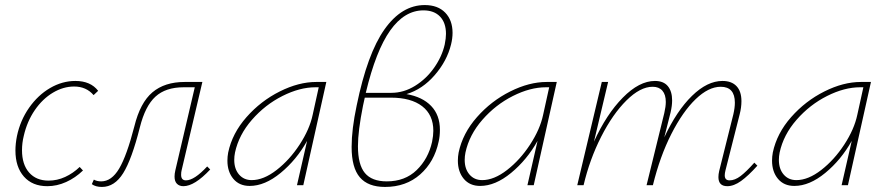

<svg xmlns="http://www.w3.org/2000/svg" viewBox="-20 -732 3503 759"><path d="M273 -390Q230 -390 189 -365.5Q148 -341 117.5 -296.5Q87 -252 74 -195Q67 -167 67 -138Q67 -82 95 -50Q123 -18 172 -18Q206 -18 237.5 -32.5Q269 -47 295 -72L308 -58Q278 -29 241.5 -12.5Q205 4 167 4Q108 4 74.5 -34Q41 -72 41 -137Q41 -164 47 -194Q60 -256 95 -306Q130 -356 178 -384Q226 -412 278 -412Q338 -412 368 -373L350 -356Q321 -390 273 -390Z M811 -62Q749 4 705 4Q689 4 679.5 -5.5Q670 -15 670 -34Q670 -45 673 -58L750 -387H706Q635 -387 594.5 -350Q554 -313 533 -229Q501 -102 467 -47.5Q433 7 383 7Q358 7 343 -4L351 -22Q363 -15 380 -15Q421 -15 451 -65.5Q481 -116 511 -232Q534 -326 582.5 -367Q631 -408 710 -408H780L698 -59Q696 -52 696 -41Q696 -19 715 -19Q748 -19 799 -74Z M1270 -408 1179 0H1154L1194 -175Q1152 -100 1089.5 -48.5Q1027 3 967 3Q926 3 902.5 -25Q879 -53 879 -97Q879 -113 882 -129Q898 -205 954.5 -269Q1011 -333 1086 -370.5Q1161 -408 1230 -408ZM1216 -278 1240 -387H1227Q1165 -387 1096.5 -352.5Q1028 -318 976 -258.5Q924 -199 909 -129Q906 -114 906 -100Q906 -64 925 -42Q944 -20 975 -20Q1022 -20 1073.5 -60Q1125 -100 1164.5 -160.5Q1204 -221 1216 -278Z M1587 -360Q1650 -349 1684.5 -313Q1719 -277 1719 -219Q1719 -193 1714 -172Q1697 -92 1641 -42.5Q1585 7 1502 7Q1435 7 1402.5 -31Q1370 -69 1370 -151Q1370 -221 1390 -315Q1432 -520 1500 -616Q1568 -712 1659 -712Q1711 -712 1740 -682Q1769 -652 1769 -602Q1769 -580 1763 -556Q1747 -491 1698.5 -435Q1650 -379 1587 -360ZM1738 -556Q1743 -581 1743 -598Q1743 -642 1719.5 -666.5Q1696 -691 1654 -691Q1579 -691 1522.5 -611.5Q1466 -532 1426 -365H1527Q1576 -365 1620.5 -392.5Q1665 -420 1696 -464Q1727 -508 1738 -556ZM1693 -215Q1693 -278 1649 -312Q1605 -346 1525 -346H1422L1415 -314Q1395 -214 1395 -154Q1395 -81 1422.5 -48Q1450 -15 1509 -15Q1581 -15 1627 -59.5Q1673 -104 1688 -171Q1693 -196 1693 -215Z M2181 -408 2090 0H2065L2105 -175Q2063 -100 2000.5 -48.5Q1938 3 1878 3Q1837 3 1813.5 -25Q1790 -53 1790 -97Q1790 -113 1793 -129Q1809 -205 1865.5 -269Q1922 -333 1997 -370.5Q2072 -408 2141 -408ZM2127 -278 2151 -387H2138Q2076 -387 2007.5 -352.5Q1939 -318 1887 -258.5Q1835 -199 1820 -129Q1817 -114 1817 -100Q1817 -64 1836 -42Q1855 -20 1886 -20Q1933 -20 1984.5 -60Q2036 -100 2075.5 -160.5Q2115 -221 2127 -278Z M2974 -77Q2938 -37 2909.5 -16.5Q2881 4 2855 4Q2820 4 2820 -32Q2820 -43 2823 -56L2879 -280Q2885 -306 2885 -326Q2885 -389 2829 -389Q2781 -389 2730 -340Q2679 -291 2634 -202.5Q2589 -114 2561 0H2536L2606 -285Q2612 -311 2612 -329Q2612 -358 2598.5 -373.5Q2585 -389 2560 -389Q2511 -389 2456.5 -335Q2402 -281 2356.5 -191.5Q2311 -102 2287 0H2262L2359 -408H2384L2328 -172Q2377 -280 2442 -346Q2507 -412 2569 -412Q2603 -412 2620 -391.5Q2637 -371 2637 -335Q2637 -314 2631 -288L2606 -189Q2655 -294 2715.5 -353Q2776 -412 2836 -412Q2872 -412 2891.5 -391.5Q2911 -371 2911 -332Q2911 -307 2904 -280L2848 -59Q2845 -47 2845 -39Q2845 -19 2864 -19Q2885 -19 2907.5 -36Q2930 -53 2962 -89Z M3423 -408 3332 0H3307L3347 -175Q3305 -100 3242.5 -48.5Q3180 3 3120 3Q3079 3 3055.5 -25Q3032 -53 3032 -97Q3032 -113 3035 -129Q3051 -205 3107.5 -269Q3164 -333 3239 -370.5Q3314 -408 3383 -408ZM3369 -278 3393 -387H3380Q3318 -387 3249.5 -352.5Q3181 -318 3129 -258.5Q3077 -199 3062 -129Q3059 -114 3059 -100Q3059 -64 3078 -42Q3097 -20 3128 -20Q3175 -20 3226.5 -60Q3278 -100 3317.5 -160.5Q3357 -221 3369 -278Z"/></svg>

Font: Ysabeau Infant Extralight
Style: Italic
Weight: 200
Italic angle: -12°
Designer: Christian Thalmann (Catharsis Fonts)
Version: Version 0.003